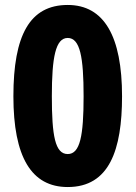

<svg xmlns="http://www.w3.org/2000/svg" viewBox="-20 -744 547 774"><path d="M472 -356C472 -597 400 -724 253 -724C100 -724 34 -602 34 -356C34 -112 106 10 253 10C421 10 472 -140 472 -356ZM189 -356C189 -513 204 -591 253 -591C303 -591 317 -513 317 -356C317 -197 303 -123 253 -123C202 -123 189 -197 189 -356Z"/></svg>

Font: Noto Sans Gujarati Condensed ExtraBold
Style: Regular
Weight: 800
Width: 3
Designer: Jelle Bosma - Monotype Design Team, Universal Thirst
Foundry: Monotype Imaging Inc.
Version: Version 2.106